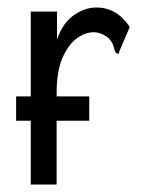

<svg xmlns="http://www.w3.org/2000/svg" viewBox="-20 -491 390 512"><path d="M23 -169V-234H62V-460H132V-385Q146 -428 175.5 -449.5Q205 -471 237 -471Q292 -471 326 -419L299 -356L296 -347L289 -350Q285 -357 283 -366.5Q281 -376 270 -389Q250 -405 230 -405Q207 -405 184.5 -388.5Q162 -372 146.5 -336.5Q131 -301 131 -243V-234H218V-169H131V1H62V-169Z"/></svg>

Font: Inconsolata ExtraCondensed Medium
Style: Regular
Weight: 500
Width: 2
Monospace: yes
Designer: Raph Levien, Cyreal, Brenton Simpson
Foundry: Raph Levien, Cyreal, Google
Version: Version 3.001; ttfautohint (v1.8.2.53-6de2)